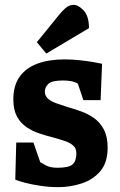

<svg xmlns="http://www.w3.org/2000/svg" viewBox="-20 -756 494 792"><path d="M221 16Q184 16 147 10.5Q110 5 82 -2.5Q54 -10 43 -15L47 -168H118L146 -87Q152 -83 170 -73.5Q188 -64 217 -64Q264 -64 279.5 -78Q295 -92 295 -124Q295 -144 282 -155.5Q269 -167 247 -174.5Q225 -182 199 -189Q171 -196 142.5 -205.5Q114 -215 89.5 -231.5Q65 -248 50 -275.5Q35 -303 35 -346Q35 -403 61 -439.5Q87 -476 134.5 -493.5Q182 -511 246 -511Q278 -511 310 -507.5Q342 -504 367 -499.5Q392 -495 401 -493L395 -343H324L301 -411Q287 -419 272 -421.5Q257 -424 240 -424Q193 -424 179 -409.5Q165 -395 165 -379Q165 -361 177.5 -349.5Q190 -338 211 -330.5Q232 -323 257 -315Q285 -307 314.5 -296.5Q344 -286 368.5 -268.5Q393 -251 408.5 -221.5Q424 -192 424 -147Q424 -85 393.5 -49.5Q363 -14 316 1Q269 16 221 16ZM171 -535 132 -582 224 -695Q235 -709 249.5 -722Q264 -735 282 -736Q302 -737 324.5 -713.5Q347 -690 347 -640Z"/></svg>

Font: Faustina ExtraBold
Style: Regular
Weight: 800
Designer: Alfonso Garcia
Foundry: http://www.omnibus-type.com
Version: Version 1.200